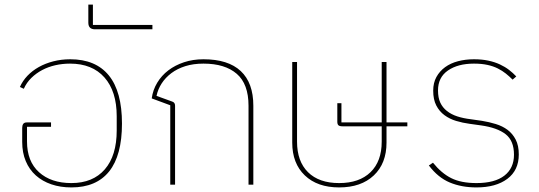

<svg xmlns="http://www.w3.org/2000/svg" viewBox="-20 -807 2356 839"><path d="M292 12Q244 12 204.5 -1.5Q165 -15 136.5 -40.5Q108 -66 92.5 -103Q77 -140 77 -187V-248Q77 -259 81.5 -265.5Q86 -272 97 -272H203V-253H98V-189Q98 -102 150.5 -54.5Q203 -7 292 -7Q386 -7 438 -67Q490 -127 490 -237V-299Q490 -408 436.5 -468.5Q383 -529 286 -529Q253 -529 222 -522Q191 -515 164.5 -501Q138 -487 117 -466.5Q96 -446 84 -419L67 -427Q79 -454 100 -476Q121 -498 149.5 -514Q178 -530 213 -539Q248 -548 287 -548Q398 -548 455.5 -477.5Q513 -407 513 -267Q513 -128 457 -58Q401 12 292 12Z M395 -679Q366 -679 366 -708V-787H386V-698H646V-679Z M724 -347 643 -377Q648 -414 667 -445.5Q686 -477 715.5 -499.5Q745 -522 784 -535Q823 -548 869 -548Q977 -548 1032 -496.5Q1087 -445 1087 -345V0H1066V-345Q1066 -440 1014.5 -484.5Q963 -529 869 -529Q825 -529 790 -518Q755 -507 729 -487.5Q703 -468 686.5 -442.5Q670 -417 664 -388L733 -363Q745 -359 745 -345V0H724Z M1462 12Q1367 12 1312 -40.5Q1257 -93 1257 -184V-536H1278V-188Q1278 -102 1326 -54.5Q1374 -7 1462 -7Q1550 -7 1599 -54.5Q1648 -102 1648 -188V-255H1478Q1464 -255 1459 -259.5Q1454 -264 1454 -275V-356H1472V-272H1648V-536H1669V-272H1760V-255H1669V-184Q1669 -93 1613.5 -40.5Q1558 12 1462 12Z M2062 12Q1997 12 1945.5 -9.5Q1894 -31 1854 -84L1872 -96Q1909 -50 1952 -28.5Q1995 -7 2062 -7Q2142 -7 2184 -39.5Q2226 -72 2226 -131Q2226 -192 2189.5 -220.5Q2153 -249 2082 -259L2032 -266Q2002 -270 1973.5 -278.5Q1945 -287 1922.5 -303.5Q1900 -320 1886.5 -346Q1873 -372 1873 -411Q1873 -445 1887 -470.5Q1901 -496 1925 -513.5Q1949 -531 1981.5 -539.5Q2014 -548 2051 -548Q2086 -548 2114 -542Q2142 -536 2164.5 -525.5Q2187 -515 2204.5 -501.5Q2222 -488 2236 -473L2220 -459Q2206 -473 2190.5 -485.5Q2175 -498 2155 -508Q2135 -518 2109.5 -523.5Q2084 -529 2051 -529Q1981 -529 1937.5 -499Q1894 -469 1894 -412Q1894 -380 1904 -358.5Q1914 -337 1933 -322Q1952 -307 1978 -298.5Q2004 -290 2037 -286L2086 -279Q2117 -274 2146.5 -265Q2176 -256 2198 -239.5Q2220 -223 2233.5 -197Q2247 -171 2247 -132Q2247 -63 2197 -25.5Q2147 12 2062 12Z"/></svg>

Font: IBM Plex Sans Thai Thin
Style: Regular
Weight: 100
Designer: Mike Abbink, Paul van der Laan, Pieter van Rosmalen, Ben Mitchell, Mark Frömberg
Foundry: Bold Monday
Version: Version 1.1